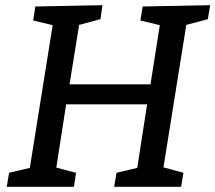

<svg xmlns="http://www.w3.org/2000/svg" viewBox="-20 -720 830 740"><path d="M790 -700 781 -646 698 -624 610 -75 687 -54 678 0H420L429 -54L509 -73L547 -318H235L197 -74L273 -54L265 0H6L15 -54L95 -73L183 -623L108 -641L116 -695L375 -700L367 -646L285 -624L248 -395H560L596 -623L521 -641L530 -695Z"/></svg>

Font: Bitter Pro Medium
Style: Italic
Weight: 500
Italic angle: -9°
Designer: Sol Matas, and Bitter project Authors
Foundry: Sol Matas
Version: Version 1.010